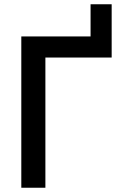

<svg xmlns="http://www.w3.org/2000/svg" viewBox="-20 -881 569 901"><path d="M80 0V-710H405V-861H504V-611H193V0Z"/></svg>

Font: Raleway SemiBold
Style: Regular
Weight: 600
Designer: Matt McInerney, Pablo Impallari, Rodrigo Fuenzalida
Foundry: Matt McInerney, Pablo Impallari, Rodrigo Fuenzalida
Version: Version 4.026